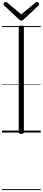

<svg xmlns="http://www.w3.org/2000/svg" viewBox="-20 -1382 445 2002"><path d="M202 14Q188 14 181.5 9.5Q175 5 175 -5V-1096Q175 -1106 181.5 -1110.5Q188 -1115 202 -1115Q216 -1115 222.5 -1110.5Q229 -1106 229 -1096V-5Q229 5 223 9.5Q217 14 202 14ZM366 -1362Q373 -1362 380.5 -1354.5Q388 -1347 388 -1338Q388 -1336 387 -1333Q386 -1330 383 -1326L228 -1180Q222 -1175 217 -1171.5Q212 -1168 202 -1168Q193 -1168 188 -1171.5Q183 -1175 178 -1180L22 -1326Q18 -1330 17.5 -1333.5Q17 -1337 17 -1339Q17 -1348 24.5 -1355Q32 -1362 39 -1362Q44 -1362 47.5 -1359.5Q51 -1357 56 -1354L202 -1232L349 -1354Q353 -1357 357 -1359.5Q361 -1362 366 -1362ZM0 590H405V600H0ZM0 -20H405V0H0ZM0 -505H405V-500H0ZM0 -1110H405V-1100H0Z"/></svg>

Font: Playwrite FR Moderne Guides
Style: Regular
Weight: 400
Designer: Veronika Burian, José Scaglione
Foundry: TypeTogether
Version: Version 1.003